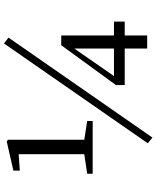

<svg xmlns="http://www.w3.org/2000/svg" viewBox="71 -844 800 983"><g transform="rotate(-90 471.5 -353.0)"><path d="M343 -279V-307L247 -322V-713L238 -719L89 -685V-652L173 -658V-322L73 -307V-279ZM740 -733 229 3 258 27 770 -710ZM573 -170 714 -373V-170ZM852 -170H781V-440H731L527 -160V-115H714V0H781V-115H852Z"/></g></svg>

Font: Noto Serif CJK JP Medium
Style: Regular
Weight: 500
Designer: Ryoko NISHIZUKA 西塚涼子 (kana & ideographs); Frank Grießhammer (Latin, Greek & Cyrillic); Wenlong ZHANG 张文龙 (bopomofo); San
Foundry: Adobe Systems Incorporated
Version: Version 1.000;PS 1;hotconv 16.6.53;makeotf.lib2.5.65590